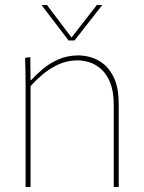

<svg xmlns="http://www.w3.org/2000/svg" viewBox="-20 -753 580 773"><path d="M83 -400Q83 -436 82.5 -464Q82 -492 81 -520L102 -523L103 -430H105Q124 -451 151.5 -474.5Q179 -498 215.5 -514Q252 -530 297 -530Q317 -530 344 -523Q371 -516 397 -495.5Q423 -475 440.5 -436Q458 -397 458 -333V0H438V-329Q438 -385 423.5 -420.5Q409 -456 386.5 -475.5Q364 -495 339 -502.5Q314 -510 293 -510Q250 -510 214 -493Q178 -476 150 -452Q122 -428 103 -406V0H83ZM256 -590 147 -733H169L268 -602L370 -733H392L280 -590Z"/></svg>

Font: Murecho Thin
Style: Regular
Weight: 100
Designer: Neil Summerour
Foundry: Positype
Version: Version 1.010